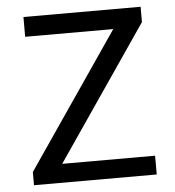

<svg xmlns="http://www.w3.org/2000/svg" viewBox="-49 -704 682 750"><g transform="rotate(-5 292.0 -329.0)"><path d="M535.5 0V-73.6H171.3L529.8 -598V-658.1H70.4V-580.6H415.8L54.2 -51.7V0Z"/></g></svg>

Font: Arad-FD-VF Thin
Style: Regular
Weight: 100
Designer: Mohammad Darvishi
Version: Version 1.010;September 21, 2024;FontCreator 15.0.0.2992 64-